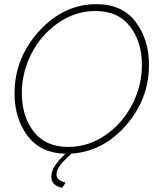

<svg xmlns="http://www.w3.org/2000/svg" viewBox="-20 -735 765 924"><path d="M325 4Q284 40 268 62.5Q252 85 252 105Q252 133 296 144L279 169Q227 158 227 115Q227 67 295 5Q175 2 112.5 -81.5Q50 -165 50 -285Q50 -456 168.5 -585.5Q287 -715 444 -715Q568 -715 632.5 -630Q697 -545 697 -423Q697 -259 587 -132.5Q477 -6 325 4ZM85 -287Q85 -176 142 -102Q199 -28 309 -28Q406 -28 488.5 -85.5Q571 -143 617 -233.5Q663 -324 663 -422Q663 -533 606 -607.5Q549 -682 439 -682Q343 -682 260.5 -625Q178 -568 131.5 -477Q85 -386 85 -287Z"/></svg>

Font: Raleway-v4020 ExtraLight
Style: Italic
Weight: 275
Italic angle: -12°
Designer: Matt McInerney, Pablo Impallari, Rodrigo Fuenzalida
Foundry: Matt McInerney, Pablo Impallari, Rodrigo Fuenzalida
Version: Version 4.020;PS 004.020;hotconv 1.0.88;makeotf.lib2.5.64775